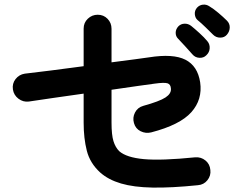

<svg xmlns="http://www.w3.org/2000/svg" viewBox="-20 -828 1040 847"><path d="M853 -11Q736 1 653 -0.5Q570 -2 514 -18.5Q458 -35 422 -67Q377 -108 363 -163Q349 -218 349 -287V-415Q280 -405 215.5 -396Q151 -387 107 -380Q82 -377 61.5 -392.5Q41 -408 37 -433Q33 -459 48.5 -479Q64 -499 89 -503Q134 -508 204 -517Q274 -526 349 -536V-702Q349 -728 367.5 -745.5Q386 -763 411 -763Q437 -763 454.5 -745Q472 -727 472 -701V-553Q531 -561 575.5 -566.5Q620 -572 637 -575Q744 -592 798 -564.5Q852 -537 863 -465Q874 -389 824 -333Q774 -277 647 -244Q623 -238 600.5 -249Q578 -260 571 -285Q564 -309 575.5 -331.5Q587 -354 612 -361Q684 -381 710 -398Q736 -415 734 -437Q733 -456 719 -460.5Q705 -465 662 -459Q641 -456 589.5 -449Q538 -442 472 -432V-287Q472 -233 480.5 -205.5Q489 -178 506 -161Q538 -133 615 -126Q692 -119 841 -134Q867 -136 886.5 -120Q906 -104 908 -78Q911 -53 895 -33Q879 -13 853 -11ZM890 -584Q878 -572 859.5 -573Q841 -574 829 -588Q817 -602 798.5 -622Q780 -642 765 -658Q755 -668 755 -683.5Q755 -699 767 -712Q778 -723 794 -723.5Q810 -724 823 -714Q838 -702 859.5 -682.5Q881 -663 895 -646Q906 -633 905 -615Q904 -597 890 -584ZM920 -675Q907 -688 887.5 -707Q868 -726 851 -740Q841 -749 839.5 -765Q838 -781 849 -794Q860 -806 875.5 -807.5Q891 -809 904 -800Q921 -790 943 -771.5Q965 -753 981 -737Q994 -724 993.5 -706.5Q993 -689 981 -675Q970 -662 951.5 -662Q933 -662 920 -675Z"/></svg>

Font: Zen Maru Gothic
Style: Bold
Weight: 700
Designer: Yoshimichi Ohira
Foundry: Positype
Version: Version 1.001